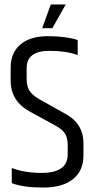

<svg xmlns="http://www.w3.org/2000/svg" viewBox="-20 -840 428 865"><path d="M28 -536Q28 -602 72 -639.5Q116 -677 195.5 -677Q275 -677 330 -660V-592Q278 -611 203 -611Q100 -611 100 -533V-485Q100 -450 113.5 -430Q127 -410 159 -392L275 -327Q356 -283 356 -194V-140Q356 -71 309 -33Q262 5 173.5 5Q85 5 33 -15V-83Q92 -61 167 -61Q285 -61 285 -144V-186Q285 -219 273 -238Q261 -257 230 -274L115 -337Q28 -384 28 -477ZM209 -820H276L216 -713H170Z"/></svg>

Font: Khand
Style: Regular
Weight: 400
Designer: Devanagari: Sanchit Sawaria, Jyotish Sonowal; Latin: Satya Rajpurohit
Foundry: Indian Type Foundry
Version: Version 1.101;PS 1.0;hotconv 1.0.78;makeotf.lib2.5.61930; tt